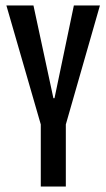

<svg xmlns="http://www.w3.org/2000/svg" viewBox="-20 -680 388 700"><path d="M128.7 -226.3 3.3 -660H102L174.7 -322H178.7L249.3 -660H344.3L220 -226.3V0H128.7Z"/></svg>

Font: Bricolage Grotesque 96pt Condensed ExBd
Style: Regular
Weight: 800
Width: 3
Designer: Mathieu Triay
Foundry: Atelier Triay
Version: Version 1.001;Glyphs 3.2 (3207)